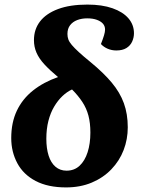

<svg xmlns="http://www.w3.org/2000/svg" viewBox="-20 -802 626 837"><path d="M268 15Q189 15 135.5 -13Q82 -41 55.5 -90.5Q29 -140 29 -200Q29 -268 53.5 -319.5Q78 -371 124 -407.5Q170 -444 233 -466Q197 -496 173.5 -521.5Q150 -547 139 -572.5Q128 -598 128 -627Q128 -674 154.5 -708.5Q181 -743 233 -762.5Q285 -782 361 -782Q425 -782 470.5 -766Q516 -750 540 -722Q564 -694 564 -657Q564 -638 556 -620.5Q548 -603 531 -592.5Q514 -582 487 -582Q467 -582 449.5 -589.5Q432 -597 420 -610Q429 -633 433.5 -648Q438 -663 438 -673Q438 -688 429 -698.5Q420 -709 402.5 -715.5Q385 -722 360 -722Q336 -722 316.5 -714.5Q297 -707 285.5 -692Q274 -677 274 -654Q274 -641 278 -630Q282 -619 293 -606Q304 -593 323.5 -575Q343 -557 375 -531Q431 -485 467 -442Q503 -399 520 -352Q537 -305 537 -247Q537 -195 519 -148Q501 -101 465.5 -64Q430 -27 380 -6Q330 15 268 15ZM270 -58Q304 -58 327 -79.5Q350 -101 362 -138.5Q374 -176 374 -224Q374 -266 365.5 -298Q357 -330 339 -357.5Q321 -385 294 -412Q272 -402 252 -383Q232 -364 216 -337Q200 -310 191 -275Q182 -240 182 -197Q182 -155 192 -123.5Q202 -92 222 -75Q242 -58 270 -58Z"/></svg>

Font: Literata
Style: Bold Italic
Weight: 700
Italic angle: -2°
Designer: Latin by Veronika Burian and Jose Scaglione. Greek by Irene Vlachou. Cyrillic by Vera Evstafieva
Foundry: TypeTogether
Version: Version 3.103;gftools[0.9.29]